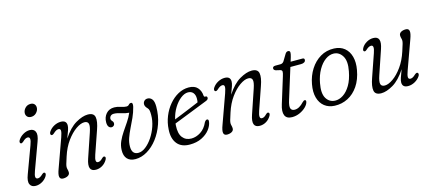

<svg xmlns="http://www.w3.org/2000/svg" viewBox="-52 -1121 3570 1591"><g transform="rotate(-15 1733.0 -325.0)"><path d="M214 -553.5Q192.5 -553.5 180.5 -567Q168.5 -580.5 170.5 -601Q173 -623.5 190.8 -641.2Q208.5 -659 235.5 -659Q257.5 -659 269 -645.5Q280.5 -632 278.5 -611Q276 -589 258.2 -571.2Q240.5 -553.5 214 -553.5ZM128.5 -114.5Q115 -78.5 117.2 -62.8Q119.5 -47 136.5 -47Q145 -47 155.2 -52.2Q165.5 -57.5 179 -70.5Q193 -83 201 -78.5Q207 -76 207.5 -67.5Q208 -59 201.5 -48Q187 -23.5 160 -7.5Q133 8.5 103.5 8.5Q67.5 8.5 54.8 -18.5Q42 -45.5 63 -100.5L147 -327.5Q160.5 -363.5 158.8 -380Q157 -396.5 140 -396.5Q121 -396.5 96.5 -372Q90 -366.5 84.5 -364Q79 -361.5 73.5 -364Q67.5 -367 67 -375.5Q66.5 -384 73 -394Q88.5 -418.5 116.2 -434.8Q144 -451 172 -451Q207.5 -451 220 -423.8Q232.5 -396.5 211.5 -341Z M336.5 -364.5Q330 -367.5 329.5 -376.2Q329 -385 335.5 -394.5Q352.5 -420.5 381 -435.8Q409.5 -451 439 -451Q488 -451 488 -407.5Q488 -391.5 480.5 -369Q473 -346.5 456 -302Q509 -383.5 567.2 -417.2Q625.5 -451 670.5 -451Q722.5 -451 729.8 -413.2Q737 -375.5 712.5 -307L645.5 -113.5Q622.5 -48 653 -48Q662 -48 671.5 -52.8Q681 -57.5 694.5 -71.5Q708 -83.5 715.5 -79Q729 -72 717 -50Q700.5 -22 674.8 -6.8Q649 8.5 619.5 8.5Q544 8.5 580 -97L649.5 -302Q667.5 -354.5 661 -375.5Q654.5 -396.5 626.5 -396.5Q595 -396.5 554 -368Q513 -339.5 474.5 -286.8Q436 -234 412.5 -160.5Q398 -117 393.8 -100.8Q389.5 -84.5 389.5 -75Q389.5 -64 392.8 -52.8Q396 -41.5 396 -28.5Q396 -11.5 379.8 -1.5Q363.5 8.5 338.5 8.5Q314 8.5 309.2 -12.2Q304.5 -33 322.5 -80.5L410.5 -325.5Q424.5 -365 423 -381Q421.5 -397 405 -397Q385.5 -397 360.5 -373Q345.5 -360 336.5 -364.5Z M1237 -368.5Q1237 -291 1213.2 -222.5Q1189.5 -154 1149.8 -102Q1110 -50 1060.5 -20.8Q1011 8.5 959.5 8.5Q913.5 8.5 889.2 -17.8Q865 -44 866.5 -93Q867.5 -132.5 883.5 -168Q899.5 -203.5 922.5 -237.5Q945.5 -271.5 968.8 -305.8Q992 -340 1007.5 -376.5Q976.5 -378.5 941.5 -390Q906.5 -401.5 881 -401.5Q863.5 -401.5 853.5 -391.5Q843.5 -381.5 843.5 -366.5Q843.5 -356.5 853 -347Q863 -337.5 863 -324.5Q863 -312.5 854.8 -305.2Q846.5 -298 836 -298Q821.5 -298 811.8 -310.2Q802 -322.5 802 -348.5Q802 -392 827.8 -421.8Q853.5 -451.5 898 -451.5Q922.5 -451.5 951.2 -441.8Q980 -432 999.5 -432Q1014 -432 1022 -442Q1030 -452 1043 -451.5Q1060 -450.5 1052 -415Q1040.5 -369 1021.8 -328.2Q1003 -287.5 984.5 -249.8Q966 -212 953.2 -176Q940.5 -140 940.5 -103.5Q940.5 -35.5 996 -35.5Q1026.5 -35.5 1058.5 -60.2Q1090.5 -85 1117.8 -125.5Q1145 -166 1161.8 -215Q1178.5 -264 1178.5 -312.5Q1178.5 -337 1175.8 -350.5Q1173 -364 1164 -373Q1144 -392.5 1144 -412Q1144 -428 1155 -439.5Q1166 -451 1183.5 -451Q1206.5 -451 1221.8 -432Q1237 -413 1237 -368.5Z M1626.5 -132Q1622 -99.5 1596.8 -67Q1571.5 -34.5 1528 -13Q1484.5 8.5 1425.5 8.5Q1353 8.5 1317.5 -36Q1282 -80.5 1287 -156.5Q1290 -215.5 1311.5 -268.8Q1333 -322 1367.8 -363.2Q1402.5 -404.5 1445.8 -428Q1489 -451.5 1536 -451.5Q1586 -451.5 1611.2 -423.8Q1636.5 -396 1639 -354Q1640.5 -341.5 1650.5 -342.5Q1665.5 -344.5 1667 -330Q1668.5 -313.5 1645 -305Q1614.5 -293 1574.5 -277.2Q1534.5 -261.5 1492.8 -245Q1451 -228.5 1414.5 -214.2Q1378 -200 1355 -191Q1354 -183.5 1353.5 -175.5Q1349 -105 1376 -70.8Q1403 -36.5 1451 -36.5Q1491.5 -36.5 1530.8 -61.5Q1570 -86.5 1593 -138.5Q1604.5 -156 1615.5 -155.5Q1630.5 -154.5 1626.5 -132ZM1520 -413.5Q1490 -413.5 1457.5 -388.2Q1425 -363 1398.8 -320.2Q1372.5 -277.5 1360.5 -224.5Q1387.5 -235 1425.5 -250.5Q1463.5 -266 1503.8 -282.5Q1544 -299 1576.5 -313Q1579.5 -326 1579.5 -346Q1579.5 -377 1564 -395.2Q1548.5 -413.5 1520 -413.5Z M1742.5 -364.5Q1736 -367.5 1735.5 -376.2Q1735 -385 1741.5 -394.5Q1758.5 -420.5 1787 -435.8Q1815.5 -451 1845 -451Q1894 -451 1894 -407.5Q1894 -391.5 1886.5 -369Q1879 -346.5 1862 -302Q1915 -383.5 1973.2 -417.2Q2031.5 -451 2076.5 -451Q2128.5 -451 2135.8 -413.2Q2143 -375.5 2118.5 -307L2051.5 -113.5Q2028.5 -48 2059 -48Q2068 -48 2077.5 -52.8Q2087 -57.5 2100.5 -71.5Q2114 -83.5 2121.5 -79Q2135 -72 2123 -50Q2106.5 -22 2080.8 -6.8Q2055 8.5 2025.5 8.5Q1950 8.5 1986 -97L2055.5 -302Q2073.5 -354.5 2067 -375.5Q2060.5 -396.5 2032.5 -396.5Q2001 -396.5 1960 -368Q1919 -339.5 1880.5 -286.8Q1842 -234 1818.5 -160.5Q1804 -117 1799.8 -100.8Q1795.5 -84.5 1795.5 -75Q1795.5 -64 1798.8 -52.8Q1802 -41.5 1802 -28.5Q1802 -11.5 1785.8 -1.5Q1769.5 8.5 1744.5 8.5Q1720 8.5 1715.2 -12.2Q1710.5 -33 1728.5 -80.5L1816.5 -325.5Q1830.5 -365 1829 -381Q1827.5 -397 1811 -397Q1791.5 -397 1766.5 -373Q1751.5 -360 1742.5 -364.5Z M2310 -393 2271 -402Q2254 -408.5 2254 -421.5Q2254 -440 2279 -440H2321.5Q2339.5 -440 2351 -455.5L2386 -513.5Q2396 -529 2410.5 -529Q2427 -529 2427 -511.5Q2427 -499.5 2419.5 -474L2408.5 -438.5H2510Q2526.5 -438.5 2526.5 -424.5Q2526.5 -411 2515.5 -404Q2504.5 -397 2487 -397H2395.5L2314.5 -137Q2298 -85 2306 -65.2Q2314 -45.5 2339.5 -45.5Q2379 -45.5 2418.5 -89Q2431 -102 2440 -100.5Q2451.5 -99 2448 -82.5Q2443 -61.5 2421.5 -40.5Q2400 -19.5 2368.8 -5.5Q2337.5 8.5 2303.5 8.5Q2256 8.5 2242 -24.5Q2228 -57.5 2247 -117L2315 -337Q2324 -365 2323.5 -376.8Q2323 -388.5 2310 -393Z M2783.5 -451.5Q2837 -449.5 2872 -420.8Q2907 -392 2920.2 -342.8Q2933.5 -293.5 2922 -230.5Q2908 -151 2871 -96.8Q2834 -42.5 2781.5 -15.8Q2729 11 2668 8.5Q2617.5 6.5 2582.2 -21Q2547 -48.5 2533 -97.8Q2519 -147 2531.5 -213.5Q2544 -282.5 2579 -337.2Q2614 -392 2666.2 -423Q2718.5 -454 2783.5 -451.5ZM2681.5 -31.5Q2716.5 -30 2751.5 -52.5Q2786.5 -75 2814 -121.2Q2841.5 -167.5 2854.5 -237.5Q2871 -321 2844.2 -365.2Q2817.5 -409.5 2771 -411.5Q2734 -413 2698.8 -387.8Q2663.5 -362.5 2636.8 -315.5Q2610 -268.5 2598 -205Q2581.5 -119.5 2607.2 -76.5Q2633 -33.5 2681.5 -31.5Z M3400.5 -78Q3406.5 -75 3407 -66.2Q3407.5 -57.5 3401.5 -48.5Q3385.5 -23.5 3356.8 -7.5Q3328 8.5 3298.5 8.5Q3249 8.5 3249 -35Q3249 -51 3256.5 -73.5Q3264 -96 3281 -140.5Q3228 -59 3170.5 -25.2Q3113 8.5 3068.5 8.5Q3016.5 8.5 3009.2 -29.2Q3002 -67 3026.5 -135.5L3093.5 -329Q3116.5 -394 3086 -394Q3066.5 -394 3043.5 -372.5Q3028.5 -359 3021 -363.5Q3007 -369.5 3020 -393.5Q3033.5 -418 3061.2 -434.5Q3089 -451 3119.5 -451Q3195 -451 3159 -345.5L3089.5 -140.5Q3071.5 -88 3078 -67Q3084.5 -46 3112.5 -46Q3143.5 -46 3184.2 -74.5Q3225 -103 3263 -155.8Q3301 -208.5 3324.5 -281.5Q3339 -325.5 3343.5 -341.8Q3348 -358 3348 -367.5Q3348 -378.5 3344.5 -389.5Q3341 -400.5 3341 -413.5Q3341 -431 3357.2 -441Q3373.5 -451 3399 -451Q3423.5 -451 3428 -430.2Q3432.5 -409.5 3415 -362L3326.5 -117Q3312 -77.5 3313.8 -61.5Q3315.5 -45.5 3332.5 -45.5Q3341.5 -45.5 3352 -50.8Q3362.5 -56 3377 -70Q3392.5 -82.5 3400.5 -78Z"/></g></svg>

Font: Fraunces 72pt SuperSoft Light
Style: Italic
Weight: 300
Italic angle: -16°
Version: Version 1.000;[b76b70a41]